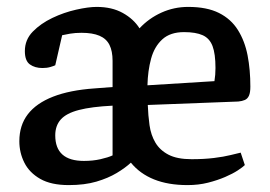

<svg xmlns="http://www.w3.org/2000/svg" viewBox="-20 -526 781 556"><path d="M179 10Q128 10 96.5 -8Q65 -26 50.5 -55Q36 -84 36 -117Q36 -163 60.5 -195Q85 -227 133.5 -246Q182 -265 254 -270L306 -274V-350Q306 -378 297 -396Q288 -414 268 -422.5Q248 -431 216 -431Q198 -431 183 -428.5Q168 -426 160 -424L140 -337Q136 -335 126 -332Q116 -329 103 -329Q81 -329 66.5 -339.5Q52 -350 52 -378Q52 -411 75 -434.5Q98 -458 131.5 -474Q165 -490 200.5 -498Q236 -506 260 -506Q304 -506 335.5 -488.5Q367 -471 384 -444Q411 -473 447.5 -489.5Q484 -506 525 -506Q579 -506 614 -488.5Q649 -471 669 -439Q689 -407 697 -365.5Q705 -324 705 -275Q705 -258 701 -249Q697 -240 689 -236.5Q681 -233 670 -232L408 -222Q409 -192 413 -163.5Q417 -135 430 -113Q443 -91 468 -78Q493 -65 535 -65Q571 -65 599.5 -68.5Q628 -72 648 -77Q668 -82 677 -84L689 -48Q683 -42 668.5 -32.5Q654 -23 632 -13.5Q610 -4 582.5 3Q555 10 523 10Q467 10 426 -6.5Q385 -23 359 -55Q343 -40 318 -25Q293 -10 259 0Q225 10 179 10ZM223 -60Q249 -60 271 -65Q293 -70 306 -76V-220Q245 -217 208.5 -207.5Q172 -198 156 -180Q140 -162 140 -134Q140 -60 223 -60ZM407 -279 601 -291Q604 -309 604 -329Q604 -370 595.5 -392.5Q587 -415 567 -424Q547 -433 513 -433Q473 -433 450 -412Q427 -391 417.5 -356Q408 -321 407 -279Z"/></svg>

Font: Faustina Medium
Style: Regular
Weight: 500
Designer: Alfonso Garcia
Foundry: http://www.omnibus-type.com
Version: Version 1.200